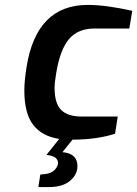

<svg xmlns="http://www.w3.org/2000/svg" viewBox="-20 -562 558 781"><path d="M209 -267Q202 -226 202 -205Q202 -141 229 -114.5Q256 -88 311 -88H459L448 -18Q373 6 275 6L234 57Q295 62 295 114Q295 148 265 173.5Q235 199 179 199H136L144 148L164 146Q189 143 202.5 129Q216 115 216 101Q216 73 169 68L221 3Q152 -7 115.5 -53.5Q79 -100 79 -194Q79 -233 88 -289Q128 -542 337 -542Q411 -542 518 -518L506 -446H364Q298 -446 261.5 -404Q225 -362 209 -267Z"/></svg>

Font: Exo SemiBold
Style: Italic
Weight: 600
Italic angle: -9°
Designer: Natanael Gama
Foundry: Natanael Gama
Version: Version 1.500; ttfautohint (v1.6)